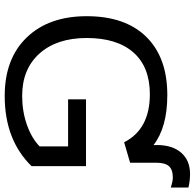

<svg xmlns="http://www.w3.org/2000/svg" viewBox="-26 -812 847 836"><g transform="rotate(90 398.0 -393.5)"><path d="M688 -536 599 -510Q542 -622 390 -622Q271 -622 208 -550.5Q145 -479 145 -347Q145 -217 212.5 -141.5Q280 -66 397 -66Q464 -66 522.5 -86.5Q581 -107 617 -142V-266H412V-344H703V-107Q589 10 397 10Q235 10 142.5 -86Q50 -182 50 -347Q50 -515 140 -606.5Q230 -698 393 -698Q534 -698 611 -638V-653Q611 -720 644.5 -758.5Q678 -797 737 -797Q767 -797 796 -790V-713Q769 -722 753 -722Q718 -722 703 -705Q688 -688 688 -650Z"/></g></svg>

Font: Libra Sans
Style: Regular
Weight: 400
Foundry: Context Ltd
Version: Version 1.002